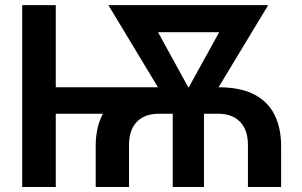

<svg xmlns="http://www.w3.org/2000/svg" viewBox="-20 -748 1208 768"><path d="M362.8 0V-163.1Q362.8 -236.3 389.6 -289.3Q416.5 -342.3 471.9 -370.6Q527.3 -398.9 612.3 -398.9H855Q940.9 -398.9 996.1 -370.6Q1051.3 -342.3 1077.9 -289.3Q1104.5 -236.3 1104.5 -163.1V0H971.7V-168Q971.7 -228 940.4 -260.5Q909.2 -293 852.1 -293H615.7Q558.1 -293 527.1 -260.5Q496.1 -228 496.1 -168V0ZM68.8 0V-727.5H203.1V0ZM175.8 -293V-398.9H636.2V-293ZM670.9 0V-351.1H795.9V0ZM682.1 -282.2 413.6 -727.5H552.7L762.2 -345.7L750 -282.2ZM715.3 -282.2 708 -349.6 916.5 -727.5H1052.7L783.7 -282.2ZM511.2 -619.1V-727.5H952.6V-619.1Z"/></svg>

Font: V-Inter
Style: SemiBold-600
Weight: 600
Designer: Rasmus Andersson
Foundry: rsms
Version: Version 4.000;git-4146feb